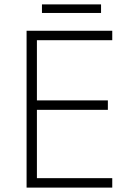

<svg xmlns="http://www.w3.org/2000/svg" viewBox="-20 -854 592 874"><path d="M440 -834H171V-795H440ZM491 0V-43H148V-354H471V-397H148V-671H491V-714H101V0Z"/></svg>

Font: Noto Sans Syriac Extralight
Style: Regular
Weight: 200
Designer: Patrick Giasson and the Monotype Design Team
Foundry: Monotype Imaging Inc.
Version: Version 3.000